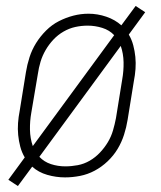

<svg xmlns="http://www.w3.org/2000/svg" viewBox="-20 -587 540 644"><path d="M40 37 8 16 63 -59Q53 -76 48 -95Q43 -114 41 -134Q39 -154 40.5 -174.5Q42 -195 46 -215L67 -345Q71 -370 79 -395Q87 -420 101 -442.5Q115 -465 134.5 -484.5Q154 -504 177.5 -516Q201 -528 226 -534.5Q251 -541 277 -541Q307 -541 336.5 -531Q366 -521 387 -502L435 -567L467 -546L412 -471Q422 -454 427 -435Q432 -416 434 -396Q436 -376 434.5 -355.5Q433 -335 429 -315L408 -185Q404 -160 396 -135Q388 -110 374.5 -87.5Q361 -65 341 -46Q321 -27 297.5 -14.5Q274 -2 248.5 3Q223 8 198 8Q168 8 138.5 -0.5Q109 -9 88 -28ZM90 -97 363 -469Q347 -486 323 -493.5Q299 -501 274 -501Q253 -501 232.5 -496.5Q212 -492 193 -481Q174 -470 159 -454Q144 -438 133 -419Q122 -400 116 -380Q110 -360 107 -339L85 -209Q80 -181 80.5 -152Q81 -123 90 -97ZM199 -29Q220 -29 241 -33Q262 -37 281 -48Q300 -59 315.5 -75.5Q331 -92 342 -110.5Q353 -129 359 -149.5Q365 -170 369 -191L390 -321Q395 -349 394.5 -378Q394 -407 385 -433L112 -61Q128 -44 151 -36.5Q174 -29 199 -29Z"/></svg>

Font: Iosevka Curly Slab XLtObl
Style: Regular
Weight: 200
Italic angle: -9°
Monospace: yes
Designer: Belleve Invis
Foundry: Belleve Invis
Version: Version 11.1.0; ttfautohint (v1.8.3)